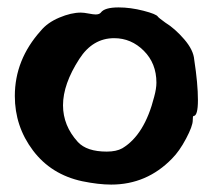

<svg xmlns="http://www.w3.org/2000/svg" viewBox="-20 -498 574 518"><path d="M20 -239Q20 -337 90 -415Q108 -437 140 -450.5Q172 -464 198 -464Q206 -464 219 -461.5Q232 -459 238 -459Q248 -459 252 -464Q262 -478 300 -478Q332 -478 367 -469Q402 -460 406 -453Q408 -450 426 -437Q452 -421 477 -392Q502 -363 504 -337Q514 -272 514 -228Q514 -185 502 -185Q500 -185 500 -173Q500 -158 482 -124Q464 -90 444 -70Q376 0 280 0Q246 0 202 -9Q118 -27 69 -92Q20 -157 20 -239ZM150 -214Q150 -159 190 -115Q214 -89 268 -89Q294 -89 310 -98Q370 -134 396 -237Q402 -259 402 -275Q402 -327 368 -361Q334 -395 288 -395Q230 -395 194 -339Q150 -271 150 -214Z"/></svg>

Font: NaniFont Regular
Style: Regular
Weight: 400
Designer: Nanigashitei
Version: Version 1.036